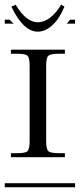

<svg xmlns="http://www.w3.org/2000/svg" viewBox="-29 -791 337 811"><path d="M288.1 0H-8.8V-17.1H288.1ZM17.1 -127V-144H43.9Q79.1 -144 87.6 -152.8Q96.2 -161.6 96.2 -196.8V-511.2Q96.2 -546.4 87.6 -555.2Q79.1 -564 43.9 -564H17.1V-581.1H245.1V-564H219.2Q184.1 -564 175 -555.2Q166 -546.4 166 -511.2V-196.8Q166 -161.6 175 -152.8Q184.1 -144 219.2 -144H245.1V-127ZM267.1 -708H288.1V-690.9H252.9ZM-8.8 -708H11.2L28.8 -690.9H-8.8ZM19 -763.2 37.1 -771Q81.5 -696.8 130.9 -696.8Q157.2 -696.8 182.9 -716.6Q208.5 -736.3 229 -771L243.2 -763.2Q223.1 -713.4 192.9 -685.3Q162.6 -657.2 130.9 -657.2Q69.3 -657.2 19 -763.2Z"/></svg>

Font: FoglihtenFr01
Style: Regular
Weight: 500
Version: Version 0.68